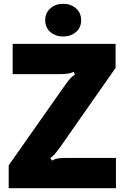

<svg xmlns="http://www.w3.org/2000/svg" viewBox="-20 -995 664 1015"><path d="M26 0V-121L319 -538Q337 -564 349 -577.5Q361 -591 376 -601L370 -615Q354 -608 337.5 -605.5Q321 -603 284 -603H47V-763H591V-636L300 -220Q277 -189 267.5 -178Q258 -167 246 -160L255 -146Q268 -154 282.5 -157Q297 -160 329 -160H593V0ZM219 -888Q219 -927 246.5 -951Q274 -975 314 -975Q354 -975 381.5 -951Q409 -927 409 -888Q409 -849 381.5 -825.5Q354 -802 314 -802Q274 -802 246.5 -825.5Q219 -849 219 -888Z"/></svg>

Font: Open Sauce Sans Black
Style: Regular
Weight: 900
Designer: Alfredo Marco Pradil
Foundry: Creative Sauce Fz LLC
Version: Version 1.477